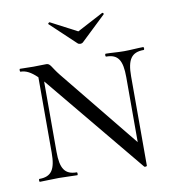

<svg xmlns="http://www.w3.org/2000/svg" viewBox="-75 -702 719 783"><g transform="rotate(-10 284.5 -310.0)"><path d="M176 -627 279 -530C285 -524 296 -524 302 -530L404 -627C408 -630 402 -636 399 -634L291 -577L182 -634C180 -635 173 -629 176 -627ZM540 -468C517 -468 488 -465 461 -465C432 -465 408 -468 385 -468C381 -468 381 -456 385 -456C434 -456 451 -429 451 -359V-90L186 -416C157 -452 156 -468 139 -468C115 -468 105 -467 86 -467C70 -467 49 -468 30 -468C27 -468 27 -456 30 -456C52 -456 72 -446 98 -421V-109C98 -39 80 -12 30 -12C27 -12 27 0 30 0C53 0 81 -2 109 -2C138 -2 162 0 185 0C188 0 188 -12 185 -12C136 -12 118 -39 118 -109V-400C122 -396 126 -391 130 -386L460 13C462 15 471 14 471 11V-359C471 -429 490 -456 540 -456C544 -456 544 -468 540 -468Z"/></g></svg>

Font: Cormorant SC
Style: Regular
Weight: 400
Designer: Christian Thalmann (Catharsis Fonts)
Version: Version 1.000;PS 001.000;hotconv 1.0.70;makeotf.lib2.5.58329